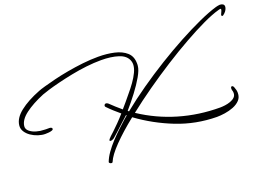

<svg xmlns="http://www.w3.org/2000/svg" viewBox="-120 -909 2090 1511"><g transform="rotate(-20 924.5 -154.0)"><path d="M580 284Q575 282 571.5 278Q568 274 569 270Q582 235 608.5 197.5Q635 160 668 124.5Q701 89 735 57Q769 25 797 0Q805 -7 812.5 -13.5Q820 -20 828 -26L823 -30Q799 -9 769 19Q739 47 713 70.5Q687 94 674 105Q668 111 660 114Q655 117 650 118Q645 119 641 119Q633 119 633 113Q633 105 655 84Q661 79 683.5 58Q706 37 736 6.5Q766 -24 793 -55Q768 -76 743 -98.5Q718 -121 695 -145Q690 -150 690 -155Q690 -162 696 -168Q701 -171 706 -171Q714 -171 724 -163Q746 -141 769 -121Q792 -101 815 -81Q828 -96 839 -109Q850 -122 857 -130Q875 -153 901.5 -184Q928 -215 953 -250Q979 -286 996 -322Q1013 -358 1013 -389Q1013 -397 1011.5 -403.5Q1010 -410 1008 -417Q991 -465 930 -484.5Q869 -504 786 -504Q727 -504 662 -496.5Q597 -489 534.5 -476.5Q472 -464 417.5 -450.5Q363 -437 323.5 -425Q284 -413 266 -406Q169 -366 108 -320Q47 -274 41 -223Q38 -198 59.5 -179.5Q81 -161 114 -151.5Q147 -142 177 -142Q180 -142 193.5 -141Q207 -140 220 -141H223Q236 -141 241 -134Q244 -131 244 -127Q244 -119 232 -115Q221 -111 206 -109.5Q191 -108 177 -108Q149 -108 118 -118Q87 -128 60.5 -146Q34 -164 18.5 -188.5Q3 -213 6 -241Q12 -300 76.5 -351Q141 -402 246 -443Q263 -450 301.5 -461Q340 -472 394.5 -485.5Q449 -499 513 -510.5Q577 -522 643.5 -529.5Q710 -537 773 -537Q846 -537 907.5 -523Q969 -509 1006.5 -475.5Q1044 -442 1044 -382Q1044 -378 1044 -372.5Q1044 -367 1043 -362Q1040 -329 1010.5 -277.5Q981 -226 937.5 -168.5Q894 -111 847 -57L856 -50Q942 -120 1041 -189Q1140 -258 1243 -321.5Q1346 -385 1444.5 -438Q1543 -491 1629 -530Q1715 -569 1780 -588Q1789 -590 1797.5 -592Q1806 -594 1814 -594Q1828 -594 1838.5 -587.5Q1849 -581 1849 -567Q1849 -560 1845.5 -550Q1842 -540 1834 -529Q1830 -524 1823.5 -517.5Q1817 -511 1811 -507Q1802 -501 1798 -507Q1796 -509 1796 -512Q1796 -517 1800 -524Q1807 -538 1809.5 -545.5Q1812 -553 1812 -557Q1812 -562 1807 -562Q1803 -562 1798.5 -561Q1794 -560 1788 -558Q1733 -543 1653.5 -505.5Q1574 -468 1479 -414.5Q1384 -361 1282.5 -296.5Q1181 -232 1081.5 -162Q982 -92 895 -23Q1037 71 1200.5 119Q1364 167 1541 167Q1558 167 1581.5 164Q1605 161 1627.5 153Q1650 145 1664.5 131Q1679 117 1679 95Q1679 83 1675 72Q1674 68 1673.5 64.5Q1673 61 1673 58Q1673 47 1678 43Q1680 41 1683 41Q1694 41 1700 59Q1710 83 1710 106Q1710 143 1687.5 166.5Q1665 190 1630.5 203.5Q1596 217 1558.5 222.5Q1521 228 1491 228Q1316 226 1158 164Q1000 102 863 2Q760 84 689 157Q618 230 598 280Q594 289 580 284Z"/></g></svg>

Font: WindSong Medium
Style: Regular
Weight: 500
Designer: Robert E. Leuschke
Foundry: Robert E. Leuschke
Version: Version 1.010; ttfautohint (v1.8.3)